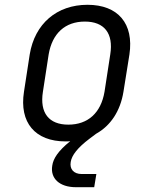

<svg xmlns="http://www.w3.org/2000/svg" viewBox="-20 -580 640 801"><path d="M297 201H373L382 146H321C287 146 270 125 275 96C279 68 304 36 353 -1L381 -22C442 -56 482 -117 495 -197L520 -353C539 -481 473 -560 345 -560C217 -560 125 -481 104 -353L80 -197C60 -69 126 10 254 10C260 10 267 10 273 9C222 50 202 82 198 111C189 164 228 201 297 201ZM265 -60C184 -60 145 -109 159 -197L183 -353C198 -441 252 -490 334 -490C415 -490 454 -441 440 -353L416 -197C401 -109 347 -60 265 -60Z"/></svg>

Font: JetBrains Mono Light
Style: Italic
Weight: 336
Italic angle: -9°
Monospace: yes
Designer: Philipp Nurullin, Konstantin Bulenkov
Foundry: JetBrains
Version: Version 2.305